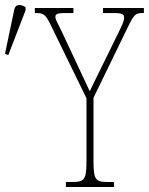

<svg xmlns="http://www.w3.org/2000/svg" viewBox="-30 -746 594 766"><path d="M3 -526 72 -705V-717C55 -729 32 -732 27 -708L-10 -532ZM233 0H425V-20H399C349 -20 343 -31 343 -108V-356L487 -652C507 -692 516 -694 542 -694H544V-714H381V-694H424C460 -694 465 -688 465 -677C465 -667 464 -660 450 -631L373 -474C352 -431 338 -402 328 -382C308 -425 289 -466 268 -510L214 -625C201 -652 191 -668 191 -678C191 -689 195 -694 232 -694H263V-714H109V-694H111C140 -694 150 -692 170 -651L315 -354V-108C315 -31 309 -20 259 -20H233Z"/></svg>

Font: Noto Serif ExtraCondensed Thin
Style: Regular
Weight: 100
Width: 2
Designer: Monotype Design Team
Foundry: Monotype Imaging Inc.
Version: Version 2.013